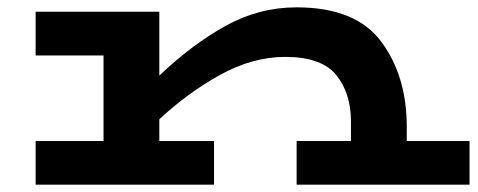

<svg xmlns="http://www.w3.org/2000/svg" viewBox="-20 -503 1303 523"><path d="M1259 -119V0H788V-119H936V-172Q936 -249 896 -298.5Q856 -348 757 -348Q668 -348 579.5 -299Q491 -250 414 -178V-119H563V0H77V-119H262V-352H77V-471H414V-297Q502 -381 593.5 -432Q685 -483 788 -483Q949 -483 1018.5 -389.5Q1088 -296 1088 -158V-119Z"/></svg>

Font: BioRhyme Expanded ExtraBold
Style: Regular
Weight: 800
Width: 7
Designer: Aoife Mooney
Foundry: Aoife Mooney Type
Version: Version 1.001